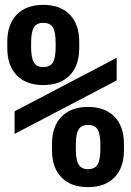

<svg xmlns="http://www.w3.org/2000/svg" viewBox="-20 -760 540 790"><path d="M158 -410Q88 -410 49 -450Q10 -490 10 -562V-588Q10 -660 49 -700Q88 -740 158 -740Q228 -740 267 -700Q306 -660 306 -588V-562Q306 -490 267 -450Q228 -410 158 -410ZM158 -484Q186 -484 197.5 -503Q209 -522 209 -568V-583Q209 -629 197.5 -647.5Q186 -666 158 -666Q131 -666 119.5 -647.5Q108 -629 108 -583V-568Q108 -522 119.5 -503Q131 -484 158 -484ZM342 10Q272 10 233 -30Q194 -70 194 -142V-168Q194 -240 233 -280Q272 -320 342 -320Q412 -320 451 -280Q490 -240 490 -168V-142Q490 -70 451 -30Q412 10 342 10ZM342 -64Q370 -64 381.5 -83Q393 -102 393 -148V-163Q393 -209 381.5 -227.5Q370 -246 342 -246Q315 -246 303.5 -227.5Q292 -209 292 -163V-148Q292 -102 303.5 -83Q315 -64 342 -64ZM40 -209V-302L460 -522V-429Z"/></svg>

Font: M PLUS 1 Code Medium
Style: Regular
Weight: 500
Designer: Coji Morishita
Foundry: UNDERFOREST DESIGN
Version: Version 1.002